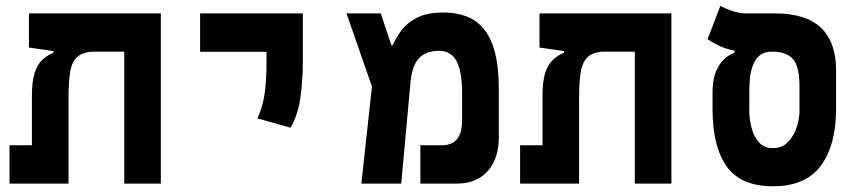

<svg xmlns="http://www.w3.org/2000/svg" viewBox="-20 -632 2970 661"><path d="M533.7 0H407.7V-585.9H533.7ZM164.1 -450.7V-485.8L310.5 -454.6Q266.6 -454.6 246.6 -436.5Q226.6 -418.5 221.2 -382.1Q215.8 -345.7 215.8 -291.5V0H89.8V-300.8Q89.8 -351.6 99.1 -380.6Q108.4 -409.7 125.2 -425.5Q142.1 -441.4 164.1 -450.7ZM533.2 -585.9V-454.1H178.7L79.6 -468.3V-585.9ZM180.7 -131.8V0H12.7V-131.8Z M980 -192.4 866.2 -224.6Q885.3 -266.6 891.4 -312Q897.5 -357.4 897.5 -414.1V-585.9H1022.5V-414.1Q1022.5 -357.4 1014.2 -296.6Q1005.9 -235.8 980 -192.4ZM668.9 -453.6V-585.9H1022.5V-453.6Z M1224.1 0 1273.4 -451.7 1326.7 -477.1H1332.5Q1342.8 -501 1361.6 -526.9Q1380.4 -552.7 1415 -570.8Q1449.7 -588.9 1506.8 -588.9Q1552.2 -588.9 1587.6 -575Q1623 -561 1647.5 -530Q1671.9 -499 1684.6 -448.7Q1697.3 -398.4 1697.3 -325.7V-160.6Q1697.3 -110.4 1679.9 -74.5Q1662.6 -38.6 1630.4 -19.3Q1598.1 0 1553.2 0H1427.2V-131.8H1500.5Q1523.9 -131.8 1539.6 -141.1Q1555.2 -150.4 1563 -169.4Q1570.8 -188.5 1570.8 -217.8V-313.5Q1570.8 -361.8 1562.5 -393.6Q1554.2 -425.3 1536.6 -441.2Q1519 -457 1491.2 -457Q1446.3 -457 1422.4 -431.4Q1398.4 -405.8 1393.1 -347.7L1361.3 0ZM1267.6 -313.5 1172.9 -585.9H1291L1328.6 -472.7Z M2291.5 0H2165.5V-585.9H2291.5ZM1921.9 -450.7V-485.8L2068.4 -454.6Q2024.4 -454.6 2004.4 -436.5Q1984.4 -418.5 1979 -382.1Q1973.6 -345.7 1973.6 -291.5V0H1847.7V-300.8Q1847.7 -351.6 1856.9 -380.6Q1866.2 -409.7 1883.1 -425.5Q1899.9 -441.4 1921.9 -450.7ZM2291 -585.9V-454.1H1936.5L1837.4 -468.3V-585.9ZM1938.5 -131.8V0H1770.5V-131.8Z M2641.6 9.3Q2530.3 9.3 2481.7 -59.1Q2433.1 -127.4 2433.1 -257.3V-315.4Q2433.1 -370.6 2454.6 -405Q2476.1 -439.5 2508.8 -450.2V-457.5Q2481 -462.9 2457.5 -473.6Q2434.1 -484.4 2416 -497.1L2460 -611.8Q2471.2 -605 2497.3 -595.5Q2523.4 -585.9 2550.3 -585.9H2647.9Q2754.4 -585.9 2806.4 -536.4Q2858.4 -486.8 2858.4 -390.1V-257.3Q2858.4 -132.8 2806.2 -61.8Q2753.9 9.3 2641.6 9.3ZM2641.6 -122.1Q2672.9 -122.1 2692.9 -143.1Q2712.9 -164.1 2722.7 -193.8Q2732.4 -223.6 2732.4 -250V-332Q2732.4 -405.3 2709 -429.7Q2685.5 -454.1 2641.6 -454.1H2636.7Q2609.9 -454.1 2594.2 -440.2Q2578.6 -426.3 2571 -404.5Q2563.5 -382.8 2561.5 -358.9Q2559.6 -335 2559.6 -315.4V-250Q2559.6 -223.6 2566.9 -193.8Q2574.2 -164.1 2592 -143.1Q2609.9 -122.1 2641.6 -122.1Z"/></svg>

Font: Cascadia Mono
Style: Regular
Weight: 400
Monospace: yes
Designer: Aaron Bell
Foundry: Saja Typeworks
Version: Version 2404.023